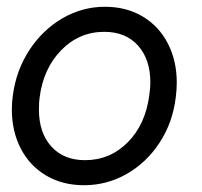

<svg xmlns="http://www.w3.org/2000/svg" viewBox="-20 -537 596 567"><path d="M15 -214Q15 -235 18 -256Q28 -330 67 -389.5Q106 -449 164.5 -483Q223 -517 290 -517Q353 -517 401 -488.5Q449 -460 475.5 -409Q502 -358 502 -293Q502 -272 499 -249Q490 -175 451.5 -116Q413 -57 354.5 -23.5Q296 10 228 10Q165 10 116.5 -18.5Q68 -47 41.5 -98Q15 -149 15 -214ZM421 -257Q424 -277 424 -293Q424 -362 387.5 -402.5Q351 -443 288 -443Q214 -443 161 -389Q108 -335 97 -249Q95 -237 95 -213Q95 -145 131.5 -104.5Q168 -64 231 -64Q305 -64 357.5 -117Q410 -170 421 -257Z"/></svg>

Font: Bellota Text
Style: Bold Italic
Weight: 700
Italic angle: -7.5°
Designer: Kemie Guaida
Foundry: Kemie Guaida
Version: Version 4.001